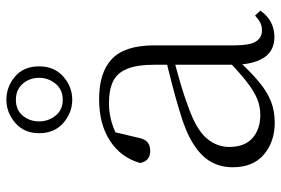

<svg xmlns="http://www.w3.org/2000/svg" viewBox="-156 -688 859 586"><g transform="rotate(-90 273.0 -395.5)"><path d="M191 14Q133 14 94 -19Q55 -52 55 -114Q55 -151 71.5 -180.5Q88 -210 125.5 -234Q163 -258 225 -276Q268 -289 312.5 -300.5Q357 -312 397 -321V-297Q357 -287 315.5 -275Q274 -263 237 -249Q170 -225 143.5 -194Q117 -163 117 -125Q117 -78 144 -54Q171 -30 215 -30Q240 -30 263.5 -39.5Q287 -49 316.5 -72Q346 -95 386 -134L392 -89H373Q341 -55 313 -32Q285 -9 256 2.5Q227 14 191 14ZM453 13Q411 13 390.5 -17.5Q370 -48 368 -102V-106V-350Q368 -407 355 -437.5Q342 -468 316 -480Q290 -492 250 -492Q220 -492 190 -483Q160 -474 128 -454L164 -482L145 -402Q141 -382 131 -374Q121 -366 105 -366Q74 -366 68 -397Q85 -456 136 -489Q187 -522 263 -522Q345 -522 386 -482.5Q427 -443 427 -354V-113Q427 -61 439 -43Q451 -25 473 -25Q486 -25 496 -30Q506 -35 518 -46L533 -30Q518 -8 497.5 2.5Q477 13 453 13ZM261 -633Q292 -633 310 -655Q328 -677 328 -705Q328 -734 310 -755Q292 -776 261 -776Q230 -776 212.5 -755Q195 -734 195 -705Q195 -677 212.5 -655Q230 -633 261 -633ZM261 -604Q222 -604 190.5 -631Q159 -658 159 -705Q159 -751 190.5 -778Q222 -805 261 -805Q301 -805 332 -778.5Q363 -752 363 -705Q363 -659 332 -631.5Q301 -604 261 -604Z"/></g></svg>

Font: Noto Serif HK ExtraLight
Style: Regular
Weight: 200
Designer: Ryoko NISHIZUKA 西塚涼子 (kana & ideographs); Frank Grießhammer (Latin, Greek & Cyrillic); Wenlong ZHANG 张文龙 (bopomofo); San
Foundry: Adobe
Version: Version 2.002-H1;hotconv 1.1.0;makeotfexe 2.6.0